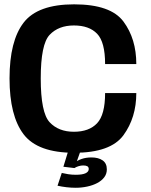

<svg xmlns="http://www.w3.org/2000/svg" viewBox="-20 -701 696 886"><path d="M322.5 4Q490.5 4 549.8 -77.2Q609 -158.5 609 -271.5H465Q465 -171.5 428 -132.2Q391 -93 321 -93Q250 -93 209 -137Q168 -181 168 -339Q168 -497 209 -540.2Q250 -583.5 321 -583.5Q391.5 -583.5 428.2 -545.2Q465 -507 465 -405.5H609Q609 -521.5 550 -601.2Q491 -681 322 -681Q154 -681 89 -596.5Q24 -512 24 -339Q24 -166.5 89 -81.2Q154 4 322.5 4ZM329.5 165.5Q356 165.5 382 160Q408 154.5 428.5 143.8Q449 133 461 117.2Q473 101.5 473 80.5Q473 52.5 453.5 39Q434 25.5 402 25.5Q377 25.5 356.8 32.5Q336.5 39.5 326 49.5L323.5 74.5Q331 69.5 342.2 66Q353.5 62.5 364 62.5Q376.5 62.5 383 66.2Q389.5 70 389.5 79Q389.5 91.5 374.8 98.5Q360 105.5 330 105.5Q311 105.5 294.2 102.8Q277.5 100 265 97L245.5 156Q265.5 160.5 287.2 163Q309 165.5 329.5 165.5ZM323.5 74.5 350 0H293.5L272.5 68.5Z"/></svg>

Font: Anybody Thin SemiBold
Style: Regular
Weight: 600
Version: Version 1.113;gftools[0.9.25]